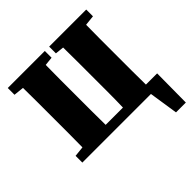

<svg xmlns="http://www.w3.org/2000/svg" viewBox="-215 -825 1187 1187"><g transform="rotate(-45 378.5 -231.0)"><path d="M390 -593V-652H714V-593L647 -586Q646 -525 646 -464Q646 -403 646 -342V-310Q646 -248 646 -186Q646 -124 647 -63H745L743 190H657L628 0H28V-59L95 -66Q96 -127 96 -188Q96 -249 96 -310V-342Q96 -404 96 -465Q96 -526 95 -586L28 -593V-652H352V-593L295 -587Q294 -526 294 -464.5Q294 -403 294 -341V-310Q294 -248 294 -186Q294 -124 295 -63H446Q448 -125 448 -187Q448 -249 448 -310V-341Q448 -403 448 -465Q448 -527 447 -587Z"/></g></svg>

Font: Source Serif 4 Black
Style: Regular
Weight: 900
Designer: Frank Grießhammer
Foundry: Adobe
Version: Version 4.005;hotconv 1.1.0;makeotfexe 2.6.0